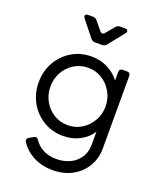

<svg xmlns="http://www.w3.org/2000/svg" viewBox="-178 -898 1019 1227"><g transform="rotate(20 331.0 -285.0)"><path d="M331 220Q255 220 197.5 189.5Q140 159 109 109Q97 90 119 77L146 62Q165 51 178 72Q198 103 236 124Q274 145 329 145Q378 145 419 126Q460 107 485 70Q510 33 510 -21V-107Q480 -60 429 -34Q378 -8 319 -8Q244 -8 184 -44Q124 -80 89.5 -141.5Q55 -203 55 -278Q55 -354 89.5 -415Q124 -476 183.5 -512Q243 -548 319 -548Q378 -548 428 -523Q478 -498 510 -455V-512Q510 -536 534 -536H561Q585 -536 585 -512V-21Q585 48 552.5 102.5Q520 157 462.5 188.5Q405 220 331 220ZM323 -83Q375 -83 417 -109.5Q459 -136 484.5 -180.5Q510 -225 510 -278Q510 -331 484.5 -375.5Q459 -420 417 -446.5Q375 -473 323 -473Q270 -473 227 -446.5Q184 -420 159.5 -376Q135 -332 135 -278Q135 -225 159.5 -180.5Q184 -136 226.5 -109.5Q269 -83 323 -83ZM306 -640Q288 -640 277 -654L192 -761Q182 -773 186.5 -781.5Q191 -790 206 -790H238Q256 -790 267 -776L313 -720Q321 -710 330.5 -710Q340 -710 347 -720L394 -776Q406 -790 423 -790H455Q470 -790 474.5 -781.5Q479 -773 469 -761L383 -654Q372 -640 354 -640Z"/></g></svg>

Font: Pitagon Sans Text
Style: Regular
Weight: 400
Designer: Travis Tran
Foundry: Pitagon
Version: Version 1.001; ttfautohint (v1.8.4.7-5d5b);gftools[0.9.26]